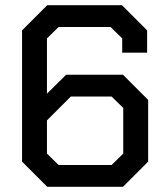

<svg xmlns="http://www.w3.org/2000/svg" viewBox="-20 -720 646 740"><path d="M65 -97V-603L162 -700H450L547 -603V-517H451V-572L406 -616H206L161 -572V-359L235 -432H454L551 -335V-97L454 0H162ZM410 -84 455 -128V-304L410 -348H253L161 -256V-128L206 -84Z"/></svg>

Font: Chakra Petch Medium
Style: Regular
Weight: 500
Designer: Katatrad Aksorn Co.,Ltd.
Foundry: Cadson Demak Co.,Ltd.
Version: Version 1.000; ttfautohint (v1.6)